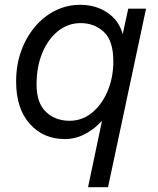

<svg xmlns="http://www.w3.org/2000/svg" viewBox="-20 -560 658 798"><path d="M587 -524 429 218H346L404 -58Q372 -23 332.5 -2.5Q293 18 250 18Q160 18 103.5 -45.5Q47 -109 47 -221Q47 -290 68 -348Q89 -406 126 -449.5Q163 -493 211 -516.5Q259 -540 313 -540Q379 -540 427 -507Q475 -474 490 -418L513 -524ZM269 -58Q322 -58 363 -92Q404 -126 427.5 -182Q451 -238 451 -305Q451 -391 411.5 -427.5Q372 -464 315 -464Q263 -464 221.5 -431Q180 -398 156 -340.5Q132 -283 132 -208Q132 -132 171 -95Q210 -58 269 -58Z"/></svg>

Font: Fragment Mono
Style: Italic
Weight: 400
Italic angle: -12°
Designer: Wei Huang based on Nimbus Sans by URW Studio, based on Helvetica by Max Miedinger.
Foundry: Wei Huang
Version: Version 1.011; ttfautohint (v1.8.4.7-5d5b)